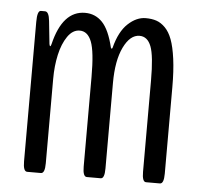

<svg xmlns="http://www.w3.org/2000/svg" viewBox="-42 -541 608 584"><g transform="rotate(5 261.5 -248.5)"><path d="M61.5 0Q49.3 0 49.3 -30.8V-456.5Q49.3 -491.2 60.5 -491.2H73.2Q85 -491.2 87.9 -462.9L95.2 -393.1Q96.2 -386.7 98.6 -386.7Q99.6 -386.7 101.6 -393.6Q126.5 -497.1 195.3 -497.1Q226.6 -497.1 248 -474.6Q269.5 -452.1 282.2 -398.9Q283.7 -395.5 284.7 -395.5Q286.6 -395.5 287.6 -398.9Q300.3 -448.7 326.2 -472.9Q352.1 -497.1 380.4 -497.1Q398.9 -497.1 412.8 -492.4Q426.8 -487.8 439.7 -474.9Q452.6 -461.9 460.9 -439.7Q469.2 -417.5 474.1 -381.1Q479 -344.7 479 -294.9V-30.8Q479 0 466.8 0H424.3Q412.6 0 412.6 -30.8V-309.1Q412.6 -384.8 401.6 -413.3Q390.6 -441.9 366.2 -441.9Q337.4 -441.9 317.6 -401.1Q297.9 -360.4 297.9 -292V-30.8Q297.9 0 286.1 0H243.7Q231.4 0 231.4 -30.8V-304.7Q231.4 -381.8 219.7 -411.9Q208 -441.9 183.6 -441.9Q162.1 -441.9 146.5 -419.2Q130.9 -396.5 123.3 -362.3Q115.7 -328.1 115.7 -288.6V-30.8Q115.7 0 103.5 0Z"/></g></svg>

Font: BenchNine
Style: Regular
Weight: 400
Designer: Vernon Adams
Foundry: Vernon Adams
Version: Version 1 ; ttfautohint (v0.92.18-e454-dirty) -l 8 -r 50 -G 